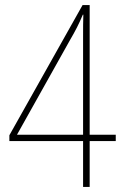

<svg xmlns="http://www.w3.org/2000/svg" viewBox="-20 -738 487 758"><path d="M437 -181V-206H334V-718H306L17 -204V-181H308V0H334V-181ZM308 -589V-206H47L257 -581C277 -615 292 -644 307 -680H309C308 -649 308 -632 308 -589Z"/></svg>

Font: Noto Sans Ethiopic Condensed Thin
Style: Regular
Weight: 100
Width: 3
Designer: Monotype Design Team
Foundry: Monotype Imaging Inc.
Version: Version 2.102